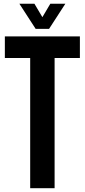

<svg xmlns="http://www.w3.org/2000/svg" viewBox="-20 -992 447 1012"><path d="M139.1 0V-686.2H5.6V-800H401.1V-686.2H267.8V0ZM167.8 -840 82.1 -972.4H161.4L203.4 -901.5L245.3 -972.4H324.5L238.7 -840Z"/></svg>

Font: Big Shoulders Text SC Thin
Style: Regular
Weight: 100
Designer: Patric King
Foundry: XO Type Co
Version: Version 2.002